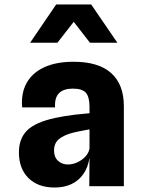

<svg xmlns="http://www.w3.org/2000/svg" viewBox="-20 -832 640 858"><path d="M224.5 6Q149.5 6 107 -36.5Q64.5 -79 64.5 -151Q64.5 -213.5 101.8 -249.8Q139 -286 226.5 -305Q245.5 -309 267.5 -312.8Q289.5 -316.5 317.2 -319.8Q345 -323 380 -326V-354Q380 -398.5 364 -417.2Q348 -436 305.5 -436Q264.5 -436 244 -415.8Q223.5 -395.5 226 -352H79Q73.5 -415 98.8 -460.8Q124 -506.5 177.2 -531.2Q230.5 -556 309 -556Q420.5 -556 477 -505.2Q533.5 -454.5 533.5 -357V0H379L380 -127.5Q373.5 -84 352.5 -54.2Q331.5 -24.5 299 -9.2Q266.5 6 224.5 6ZM283.5 -97Q305 -97 326 -106.8Q347 -116.5 361.8 -132.5Q376.5 -148.5 380 -168V-254Q367.5 -251.5 354 -249Q340.5 -246.5 329 -244.2Q317.5 -242 310 -240Q267 -229.5 244.2 -211Q221.5 -192.5 221.5 -159.5Q221.5 -129.5 239.5 -113.2Q257.5 -97 283.5 -97ZM114.5 -641 231 -812H387.5L504.5 -641H382L309.5 -734.5L236.5 -641Z"/></svg>

Font: Spline Sans Mono
Style: Bold
Weight: 700
Designer: Eben Sorkin, Mirko Velimirovic
Foundry: Sorkin Type
Version: Version 1.004